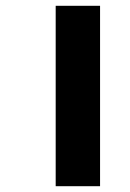

<svg xmlns="http://www.w3.org/2000/svg" viewBox="-20 -642 448 662"><path d="M172 0V-622H325V0Z"/></svg>

Font: Noto Sans Bengali ExtraBold
Style: Regular
Weight: 800
Designer: Jelle Bosma - Monotype Design Team
Foundry: Monotype Imaging Inc.
Version: Version 2.003; ttfautohint (v1.8.4.7-5d5b)